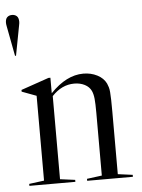

<svg xmlns="http://www.w3.org/2000/svg" viewBox="-63 -737 576 778"><g transform="rotate(-5 225.0 -348.0)"><path d="M212 -8V0H25V-8L86 -16V-361L27 -383V-390L140 -429H148V-366Q213 -434 282 -434Q313 -434 338.5 -421Q364 -408 375 -385Q378 -378 380.5 -370Q383 -362 384 -349.5Q385 -337 385.5 -318Q386 -299 386 -271V-16L446 -8V0H260V-8L321 -16V-271Q321 -309 319 -328.5Q317 -348 311 -361Q303 -378 284.5 -387.5Q266 -397 242 -397Q191 -397 151 -354V-16ZM-10 -651Q-11 -656 -11.5 -659.5Q-12 -663 -12 -666Q-12 -682 -4.5 -689Q3 -696 15 -696Q27 -696 34.5 -689Q42 -682 42 -666Q42 -663 41.5 -659.5Q41 -656 40 -651L17 -530H13Z"/></g></svg>

Font: Libre Caslon Display
Style: Regular
Weight: 400
Designer: Pablo Impallari, Rodrigo Fuenzalida
Foundry: Pablo Impallari, Rodrigo Fuenzalida
Version: Version 1.002; ttfautohint (v1.5)